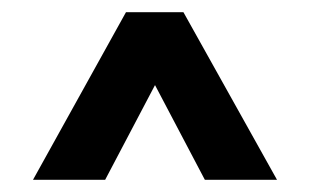

<svg xmlns="http://www.w3.org/2000/svg" viewBox="-20 -746 506 314"><path d="M315 -452 205 -661H262L152 -452H34L186 -726H280L433 -452Z"/></svg>

Font: Outfit
Style: Bold
Weight: 700
Designer: Rodrigo Fuenzalida
Foundry: fragTYPE
Version: Version 1.100;gftools[0.9.27]